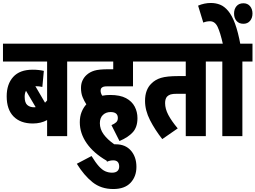

<svg xmlns="http://www.w3.org/2000/svg" viewBox="-20 -916 1719 1292"><path d="M500 -502H432V0H297V-108Q255 -85 201 -85Q118 -85 71.5 -132Q25 -179 25 -268Q25 -350 69 -398.5Q113 -447 200 -447Q241 -447 275 -439L265 -331Q244 -336 218 -336L283 -225Q290 -232 297 -240V-502H0V-622H500ZM146 -265Q146 -225 163.5 -209.5Q181 -194 210 -194Q215 -194 220 -195L155 -305Q146 -289 146 -265Z M721 -277Q788 -277 828 -255.5Q868 -234 886.5 -198.5Q905 -163 905 -121Q905 -61 874 -26.5Q843 8 784 33L730 -74Q749 -82 761 -92.5Q773 -103 773 -122Q773 -162 724 -162Q693 -162 672.5 -142.5Q652 -123 652 -87Q652 -47 677.5 -12Q703 23 749 55Q754 55 759 55Q824 55 861 97.5Q898 140 898 207Q898 272 858.5 314Q819 356 742 356Q660 356 602.5 310Q545 264 497 186L596 134Q623 178 645 202.5Q667 227 688.5 236.5Q710 246 734 246Q758 246 770 235Q782 224 782 205Q782 163 742 163Q721 163 700 172L697 165Q609 114 563 47.5Q517 -19 517 -93Q517 -132 529 -162Q541 -192 561 -214Q547 -235 536 -262Q525 -289 525 -324Q525 -353 535.5 -375Q546 -397 563 -412Q584 -431 614.5 -440.5Q645 -450 710 -450H742V-502H488V-622H943V-502H875V-335H701Q685 -335 677 -332.5Q669 -330 664 -325Q657 -319 657 -306Q657 -289 668 -272Q694 -277 721 -277Z M1365 -502V0H1230V-285H1173Q1142 -285 1128 -280.5Q1114 -276 1104 -266Q1091 -251 1091 -222Q1091 -184 1112.5 -143Q1134 -102 1176 -52L1072 20Q1023 -42 989.5 -107.5Q956 -173 956 -237Q956 -276 967 -305Q978 -334 998 -353Q1024 -380 1063.5 -392Q1103 -404 1179 -404H1230V-502H931V-622H1432V-502Z M1611 -502V0H1476V-502H1420V-622H1679V-502ZM1481 -615Q1462 -699 1444 -736Q1426 -773 1393 -773Q1369 -773 1348 -764L1313 -878Q1355 -896 1399 -896Q1432 -896 1461 -884.5Q1490 -873 1515.5 -842.5Q1541 -812 1561.5 -757Q1582 -702 1598 -615ZM1555 -825Q1555 -855 1571.5 -874.5Q1588 -894 1618 -894Q1646 -894 1662.5 -874.5Q1679 -855 1679 -825Q1679 -795 1662.5 -775.5Q1646 -756 1618 -756Q1588 -756 1571.5 -775.5Q1555 -795 1555 -825Z"/></svg>

Font: Noto Sans ExtraCondensed ExtraBold
Style: Regular
Weight: 800
Width: 2
Designer: Monotype Design Team
Foundry: Monotype Imaging Inc.
Version: Version 2.013; ttfautohint (v1.8.4.7-5d5b)